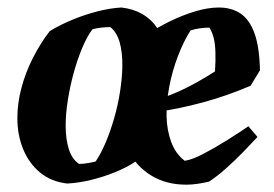

<svg xmlns="http://www.w3.org/2000/svg" viewBox="-20 -492 749 524"><path d="M163.4 8.9Q119.9 3.9 89.8 -20.8Q59.8 -45.4 43.6 -84Q27.4 -122.6 27.4 -169.9Q27.4 -210 38.5 -252.1Q49.6 -294.2 70 -334.2Q90.3 -374.2 115.7 -407Q145.3 -425 178.9 -438.7Q212.5 -452.4 246.9 -461.2Q281.4 -469.9 311.3 -471.5Q376.5 -464.1 410 -414.3Q443.5 -364.6 442.6 -291.7Q442.6 -252.1 430.8 -209.1Q419 -166 398.2 -125.2Q377.5 -84.5 350.1 -51.1Q325.3 -34.7 293.2 -21.7Q261 -8.8 227.6 -0.7Q194.2 7.3 163.4 8.9ZM195.6 -44.7Q203.9 -44.7 211.8 -45.7Q219.8 -46.7 227.8 -48.2Q235.8 -49.8 241 -51.3Q255.2 -72.2 268.3 -103Q281.4 -133.8 291.7 -169.8Q302 -205.8 307.7 -242.5Q313.4 -279.2 313.9 -311Q314.4 -348.4 306.7 -376.2Q299 -403.9 281.1 -418Q267.7 -418 255 -416.5Q242.4 -415 232.2 -412Q217 -391.6 203.9 -360.1Q190.8 -328.5 180.7 -291.6Q170.7 -254.6 165 -217.9Q159.2 -181.1 159.2 -148.8Q159.2 -112.9 167.7 -85.4Q176.2 -57.8 195.6 -44.7ZM488.2 12Q434.2 12 393.5 -12.5Q352.8 -37 329.9 -81.1Q307 -125.3 305.5 -183.9Q305.1 -220 314 -258.9Q323 -297.7 340.9 -334.3Q358.8 -370.9 382.5 -398.9Q411.1 -417.9 444.7 -434.3Q478.4 -450.7 513 -461.1Q547.7 -471.5 577.4 -471.5Q611.3 -471.5 635.8 -455.5Q660.2 -439.5 674.1 -402.4Q688 -365.3 689.5 -300.1L663.8 -257.9Q598.2 -229.9 533.5 -212.5Q468.9 -195 407.1 -186.3L407.5 -220Q449.6 -232.7 487.1 -251.5Q524.6 -270.3 566.8 -297.1Q568.7 -328.8 567.9 -350.4Q567.2 -372.1 563.4 -387.6Q559.7 -403.1 551.6 -416.6Q539.6 -416.6 525.8 -414.8Q511.9 -413 500 -408.9Q481.3 -379.7 465.7 -339.2Q450.2 -298.6 441.9 -255.2Q433.7 -211.8 434.6 -173.4Q435.6 -136.4 447.3 -104.4Q459 -72.4 484.1 -53.2Q504 -55.8 535.7 -72.5Q567.4 -89.1 600.7 -110Q634.1 -130.9 657.9 -147.4L682.7 -118.3Q668.3 -102.8 645.5 -79.1Q622.7 -55.4 597.2 -32.7Q571.7 -9.9 550.2 3.8Q534.6 7.4 519 9.7Q503.4 12 488.2 12Z"/></svg>

Font: Labrada
Style: Italic
Weight: 400
Italic angle: -7°
Designer: Mercedes Jáuregui
Foundry: Omnibus-Type Team
Version: Version 1.000